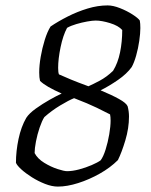

<svg xmlns="http://www.w3.org/2000/svg" viewBox="-20 -690 560 710"><path d="M194 0Q172 0 146.5 -10Q121 -20 98 -34.5Q75 -49 59 -63.5Q43 -78 39 -88Q39 -131 48.5 -176Q58 -221 77 -254Q88 -271 112.5 -288.5Q137 -306 163.5 -321Q190 -336 208 -344Q179 -357 159 -368.5Q139 -380 128 -391Q125 -403 125 -422Q125 -448 130.5 -480Q136 -512 145.5 -542.5Q155 -573 167 -592Q195 -611 230.5 -629Q266 -647 304 -658.5Q342 -670 378 -670Q398 -670 423.5 -660Q449 -650 470 -636.5Q491 -623 497 -614Q498 -609 498.5 -601.5Q499 -594 499 -586Q499 -567 495 -539Q491 -511 483.5 -484.5Q476 -458 467 -442Q449 -417 416.5 -394.5Q384 -372 352 -356Q393 -339 420 -324Q447 -309 452 -297Q457 -278 457 -259Q457 -216 443.5 -171Q430 -126 416 -98Q388 -70 349 -48Q310 -26 269 -13Q228 0 194 0ZM307 -371Q323 -378 348.5 -391.5Q374 -405 398 -428Q416 -457 424 -496.5Q432 -536 432 -579Q418 -595 387 -604.5Q356 -614 334 -614Q322 -614 302.5 -610.5Q283 -607 262.5 -601Q242 -595 228 -587Q213 -559 204 -515.5Q195 -472 195 -439Q195 -422 198 -415Q218 -406 242 -396Q266 -386 307 -371ZM228 -57Q248 -57 272.5 -63.5Q297 -70 319 -79.5Q341 -89 352 -97Q362 -110 370.5 -137Q379 -164 384 -193.5Q389 -223 389 -244Q389 -258 387 -267Q370 -276 338 -291.5Q306 -307 254 -327Q234 -319 202.5 -300Q171 -281 144 -257Q135 -243 126.5 -218Q118 -193 113 -167Q108 -141 108 -124Q119 -103 143.5 -88Q168 -73 192.5 -65Q217 -57 228 -57Z"/></svg>

Font: Texturina Extralight
Style: Italic
Weight: 200
Italic angle: -11°
Designer: Guillermo Torres Carreño
Foundry: Omnibus-Type
Version: Version 1.002; ttfautohint (v1.8.3)